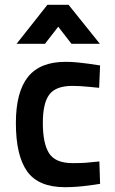

<svg xmlns="http://www.w3.org/2000/svg" viewBox="-20 -767 476 798"><path d="M252 -510Q278 -510 303 -507.5Q328 -505 349 -502Q373 -498 396 -495L392 -402Q371 -404 351 -406Q334 -408 314.5 -409Q295 -410 281 -410Q212 -410 185 -374Q158 -338 158 -256Q158 -171 184 -130Q210 -89 282 -89Q296 -89 315.5 -89.5Q335 -90 352 -92Q372 -94 393 -96L396 -3Q373 1 348 4Q327 7 301 9Q275 11 250 11Q140 11 93 -54.5Q46 -120 46 -256Q46 -384 96 -447Q146 -510 252 -510ZM177 -747H265L395 -585H277L222 -656L167 -585H49Z"/></svg>

Font: Panefresco 750wt
Style: Regular
Weight: 750
Foundry: Campivisivi & Chank Co
Version: Version 1.000